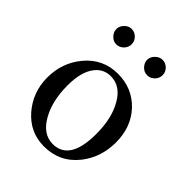

<svg xmlns="http://www.w3.org/2000/svg" viewBox="-196 -786 913 913"><g transform="rotate(45 260.5 -330.0)"><path d="M255.4 15.1Q161.1 15.1 97.7 -57.1Q34.7 -129.9 34.7 -228.5Q34.7 -327.1 94.7 -399.9Q159.7 -478.5 260.3 -478.5Q357.4 -478.5 421.9 -410.6Q484.4 -343.3 484.4 -240.7Q484.4 -141.1 427.2 -67.9Q361.8 15.1 255.4 15.1ZM276.4 -22.5Q389.6 -22.5 389.6 -202.6Q389.6 -309.1 349.6 -377Q310.1 -446.3 244.1 -446.3Q196.8 -446.3 167 -409.2Q129.4 -362.8 129.4 -270Q129.4 -166.5 168.9 -96.2Q210.4 -22.5 276.4 -22.5ZM362.8 -571.3Q341.8 -571.3 326.4 -587.4Q311 -603.5 311 -623.5Q311 -643.1 327.1 -659.2Q343.3 -675.3 362.8 -675.3Q384.3 -675.3 399.7 -659.9Q415 -644.5 415 -623.5Q415 -602.5 399.7 -586.9Q384.3 -571.3 362.8 -571.3ZM154.8 -571.3Q134.8 -571.3 119.4 -587.4Q104 -603.5 104 -623.5Q104 -643.1 119.6 -659.2Q135.3 -675.3 154.8 -675.3Q176.3 -675.3 191.7 -659.9Q207 -644.5 207 -623.5Q207 -602.5 191.7 -586.9Q176.3 -571.3 154.8 -571.3Z"/></g></svg>

Font: Nuosu SIL
Style: Regular
Weight: 400
Designer: Peter Constable, Alex Kotlar, Peter Martin
Foundry: SIL International
Version: Version 2.300